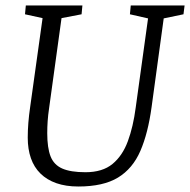

<svg xmlns="http://www.w3.org/2000/svg" viewBox="-20 -668 692 699"><path d="M265 11Q220 11 185.5 -1Q151 -13 127.5 -36Q104 -59 92.5 -92Q81 -125 81 -167Q81 -219 90 -280L135 -602L71 -616L74 -648H280L277 -616L204 -602L159 -276Q155 -249 153.5 -227Q152 -205 152 -183Q152 -130 164 -99Q176 -68 206.5 -54.5Q237 -41 291 -41Q353 -41 389.5 -71Q426 -101 445.5 -154Q465 -207 474 -276L519 -601L453 -616L456 -648H652L648 -616L576 -601L532 -279Q519 -183 491 -118.5Q463 -54 409.5 -21.5Q356 11 265 11Z"/></svg>

Font: Faustina Light Light
Style: Italic
Weight: 300
Italic angle: -8°
Version: Version 1.200